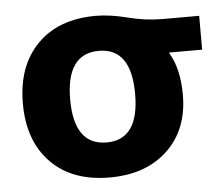

<svg xmlns="http://www.w3.org/2000/svg" viewBox="-44 -579 745 639"><g transform="rotate(-5 328.5 -260.0)"><path d="M531 -387V-385Q564 -330 564 -243Q564 -127 491.5 -58.5Q419 10 298 10Q173 10 102 -62.5Q31 -135 31 -260Q31 -385 102 -457.5Q173 -530 298 -530Q345 -530 403.5 -515Q462 -500 518 -500H641V-387ZM298 -107Q406 -107 406 -260Q406 -413 298 -413Q189 -413 189 -260Q189 -107 298 -107Z"/></g></svg>

Font: M PLUS 1p ExtraBold
Style: Regular
Weight: 800
Version: Version 1.062